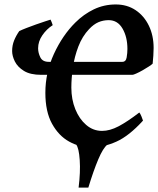

<svg xmlns="http://www.w3.org/2000/svg" viewBox="-20 -650 714 866"><path d="M486.8 -7.8 464.4 2.4Q444.8 17.6 423.1 69.1Q401.4 120.6 378.4 196.3H334.5Q343.3 126.5 339.6 71.8Q335.9 17.1 323.2 1.5L306.6 -9.3ZM577.1 -312.5H166Q116.7 -312.5 88.1 -330.1Q59.6 -347.7 47.1 -372.6Q34.7 -397.5 34.7 -419.9Q34.7 -445.3 43.7 -467.5Q52.7 -489.7 66.9 -509.8Q78.6 -515.6 99.4 -523.7Q120.1 -531.7 142.8 -539.8Q165.5 -547.9 183.6 -553.7Q201.7 -559.6 208 -561.5Q209.5 -559.1 213.1 -549.8Q216.8 -540.5 217.8 -536.6Q189.9 -518.6 170.9 -490.7Q151.9 -462.9 151.9 -432.1Q151.9 -411.6 161.9 -391.4Q171.9 -371.1 199.7 -371.1H531.7Q547.9 -371.1 551.3 -391.1Q554.7 -411.1 554.7 -429.2Q554.7 -482.9 532.7 -521Q510.7 -559.1 470.2 -559.1Q445.3 -559.1 423.8 -549.8Q402.3 -540.5 381.8 -518.6Q351.1 -486.3 333.5 -440.4Q315.9 -394.5 308.8 -345.7Q301.8 -296.9 301.8 -254.9Q301.8 -201.7 319.8 -157.2Q337.9 -112.8 369.1 -86.2Q400.4 -59.6 440.4 -59.6Q475.1 -59.6 514.4 -80.1Q553.7 -100.6 608.4 -142.6Q612.3 -138.7 618.2 -124.5Q624 -110.4 625 -106Q562 -36.6 504.6 -11Q447.3 14.6 391.1 14.6Q338.9 14.6 291.7 -11.5Q244.6 -37.6 214.6 -92Q184.6 -146.5 184.6 -231.4Q184.6 -323.2 223.4 -407.2Q262.2 -491.2 319.8 -548.3Q357.4 -585.9 403.3 -607.9Q449.2 -629.9 502 -629.9Q553.2 -629.9 591.6 -604.2Q629.9 -578.6 651.4 -534.2Q672.9 -489.7 672.9 -433.6Q672.9 -418.5 671.6 -398.9Q670.4 -379.4 668.5 -362.8Q664.1 -358.4 651.4 -350.1Q638.7 -341.8 623.3 -333Q607.9 -324.2 594.7 -318.4Q581.5 -312.5 577.1 -312.5Z"/></svg>

Font: Gentium Plus
Style: Bold Italic
Weight: 700
Italic angle: -8°
Designer: Victor Gaultney, Annie Olsen, Iska Routamaa, Becca Hirsbrunner
Foundry: SIL International
Version: Version 6.101